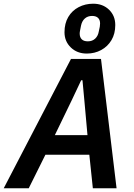

<svg xmlns="http://www.w3.org/2000/svg" viewBox="-53 -1016 721 1036"><path d="M576 0H448L429 -181H192L102 0H-33L330 -698H492ZM419 -287 402 -476 392 -583H385L334 -475L243 -287ZM415 -727Q363 -727 329 -760Q295 -793 295 -842Q295 -890 315.5 -924.5Q336 -959 371.5 -977.5Q407 -996 450 -996Q502 -996 535.5 -963.5Q569 -931 569 -881Q569 -834 548.5 -799.5Q528 -765 493 -746Q458 -727 415 -727ZM421 -793Q445 -793 460.5 -807.5Q476 -822 480 -846Q484 -863 485.5 -872Q487 -881 487 -889Q487 -909 476 -919.5Q465 -930 444 -930Q420 -930 404.5 -916Q389 -902 384 -877Q381 -861 379 -851.5Q377 -842 377 -835Q377 -815 388 -804Q399 -793 421 -793Z"/></svg>

Font: IBM Plex Sans SemiBold
Style: Italic
Weight: 600
Italic angle: -11.31°
Designer: Mike Abbink, Paul van der Laan, Pieter van Rosmalen
Foundry: Bold Monday
Version: Version 3.201